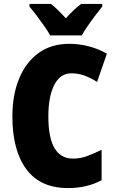

<svg xmlns="http://www.w3.org/2000/svg" viewBox="-20 -947 590 977"><path d="M343 -574Q287 -574 256.5 -515.5Q226 -457 226 -354Q226 -140 351 -140Q390 -140 425.5 -153.5Q461 -167 497 -185V-30Q423 10 326 10Q185 10 114 -86Q43 -182 43 -355Q43 -464 77.5 -547.5Q112 -631 176.5 -677.5Q241 -724 333 -724Q381 -724 429 -712Q477 -700 524 -674L474 -530Q443 -550 411 -562Q379 -574 343 -574ZM235 -767Q225 -786 205.5 -814Q186 -842 165.5 -869Q145 -896 130 -913V-927H239Q257 -913 275 -895.5Q293 -878 315 -854Q337 -878 356 -896Q375 -914 393 -927H500V-913Q485 -895 465 -868.5Q445 -842 426.5 -815Q408 -788 396 -767Z"/></svg>

Font: Noto Sans Myanmar UI Condensed Black
Style: Regular
Weight: 900
Width: 3
Designer: Monotype Design Team
Foundry: Monotype Imaging Inc.
Version: Version 2.103; ttfautohint (v1.8.4.7-5d5b)